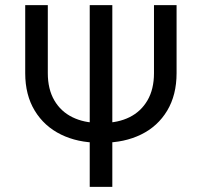

<svg xmlns="http://www.w3.org/2000/svg" viewBox="-20 -727 785 747"><path d="M667 -707V-442.4Q667 -357.4 630.4 -296.4Q593.8 -235.4 528.8 -203.6Q463.9 -171.9 380.9 -171.9H364.3Q282.2 -171.9 217.3 -203.6Q152.3 -235.4 115.2 -296.4Q78.1 -357.4 78.1 -442.4V-707H166V-442.4Q166 -379.9 191.4 -336.4Q216.8 -293 261.7 -271Q306.6 -249 364.3 -249H380.9Q439.5 -249 483.9 -271Q528.3 -293 553.7 -336.4Q579.1 -379.9 579.1 -442.4V-707ZM417 0H329.1V-707H417Z"/></svg>

Font: WEMIX Pretendard Variable
Style: Regular
Weight: 400
Designer: Base glyphs from Inter by Rasmus Andersson; Hangeul glyphs from Noto Sans CJK(Source Han Sans) by Jang Soo-young and Kan
Foundry: Kil Hyung-jin
Version: Version 1.000;Glyphs 3.2 (3208)